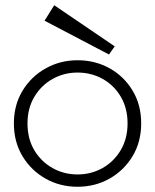

<svg xmlns="http://www.w3.org/2000/svg" viewBox="-20 -707 592 733"><path d="M276 6Q209 6 154 -25Q99 -56 66 -110.5Q33 -165 33 -236Q33 -306 66 -360.5Q99 -415 154.5 -446Q210 -477 276 -477Q343 -477 398 -446.5Q453 -416 486 -361.5Q519 -307 519 -236Q519 -165 486 -110.5Q453 -56 398 -25Q343 6 276 6ZM276 -41Q328 -41 371.5 -65.5Q415 -90 441 -134Q467 -178 467 -236Q467 -294 441 -338Q415 -382 371.5 -406Q328 -430 276 -430Q225 -430 181.5 -406Q138 -382 111.5 -338Q85 -294 85 -236Q85 -177 111 -133.5Q137 -90 180.5 -65.5Q224 -41 276 -41ZM396 -499 150 -628 187 -687 418 -530Z"/></svg>

Font: Lil Grotesk Light
Style: Regular
Weight: 300
Designer: Bastien Sozeau
Foundry: NBR — Bastien Sozeau
Version: Version 3.003; ttfautohint (v1.8.4.7-5d5b);gftools[0.9.33]